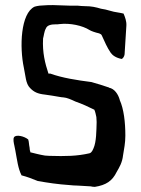

<svg xmlns="http://www.w3.org/2000/svg" viewBox="-20 -721 549 749"><path d="M35 -186C30 -179 34 -162 36 -153L40 -133C47 -96 50 -65 64 -37C87 -31 105 -24 127 -15C166 -8 206 -2 251 1C261 2 272 3 283 3L334 6C339 7 342 8 350 8C394 1 418 -15 435 -50C446 -69 457 -87 460 -115C464 -140 469 -163 469 -192C469 -244 463 -296 447 -331V-332C441 -353 427 -375 405 -379V-380H404C382 -388 360 -394 336 -401C281 -408 223 -417 176 -434H169C156 -473 145 -516 148 -570V-571C151 -580 152 -598 159 -610C164 -624 183 -626 196 -626C202 -626 208 -626 212 -627C254 -632 302 -621 329 -604C335 -600 352 -594 366 -591H367L368 -590C370 -589 375 -588 377 -583C389 -557 397 -537 412 -515C419 -505 433 -495 455 -491C459 -493 465 -500 466 -509C468 -547 471 -584 473 -621C474 -638 468 -654 462 -668C459 -669 443 -672 442 -672C416 -675 399 -684 374 -687C354 -693 337 -697 311 -697C302 -697 292 -698 282 -699H251C228 -699 191 -702 168 -701L135 -699C127 -698 122 -697 115 -695C60 -669 56 -537 73 -457C80 -425 80 -395 97 -378C112 -362 127 -355 155 -352C173 -350 193 -346 212 -343C218 -342 224 -341 228 -341C241 -340 257 -333 274 -325C300 -316 326 -304 348 -293C352 -285 354 -272 356 -264V-263C356 -256 357 -253 357 -245C356 -210 356 -168 345 -143C342 -137 339 -126 329 -123C281 -112 237 -111 173 -113C167 -113 161 -114 157 -114H156C132 -118 115 -123 98 -127V-131C98 -131 96 -134 96 -139C96 -143 95 -148 94 -153L92 -169C91 -173 91 -174 90 -177C74 -190 43 -197 35 -186ZM92 -171ZM135 -699H136ZM274 -326ZM282 -699Z"/></svg>

Font: Vapor
Style: Lit
Weight: 300
Foundry: Cannot Into Space Fonts
Version: Version 0.179